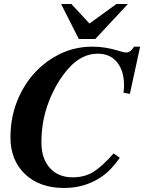

<svg xmlns="http://www.w3.org/2000/svg" viewBox="-20 -917 717 955"><path d="M677 -685 626 -450 594 -456Q597 -476 597 -492Q597 -564 562.5 -607Q528 -650 466 -650Q386 -650 321 -577Q260 -508 223 -412Q186 -316 186 -209Q186 -128 228 -81.5Q270 -35 341 -35Q402 -35 446 -63Q490 -91 545 -154L576 -132Q534 -74 498 -47Q412 18 299 18Q177 18 104.5 -51Q32 -120 32 -234Q32 -343 74.5 -436Q117 -529 191 -592Q302 -685 440 -685Q504 -685 571 -664Q595 -656 609 -656Q629 -656 647 -685ZM616 -897 454 -723H372L284 -897H335L425 -800L559 -897Z"/></svg>

Font: STIX
Style: Bold Italic
Weight: 700
Italic angle: -16.33°
Designer: MicroPress Inc., with final additions and corrections provided by Coen Hoffman, Elsevier (retired)
Version: Version 1.1.1